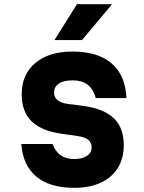

<svg xmlns="http://www.w3.org/2000/svg" viewBox="-20 -881 690 920"><path d="M232 -191Q245 -155 270.5 -137Q296 -119 335 -119Q374 -119 396.5 -134Q419 -149 419 -175Q419 -198 403 -211Q387 -224 353 -229L275 -240Q178 -254 131 -300Q84 -346 84 -430Q84 -524 149 -579Q214 -634 327 -634Q448 -634 514.5 -577.5Q581 -521 586 -411H439Q427 -454 400 -475Q373 -496 327 -496Q285 -496 262 -480.5Q239 -465 239 -437Q239 -415 255 -401.5Q271 -388 305 -383L383 -373Q480 -359 526.5 -313.5Q573 -268 573 -185Q573 -122 544.5 -76Q516 -30 462.5 -5.5Q409 19 335 19Q219 19 154.5 -34.5Q90 -88 82 -191ZM241 -689 349 -861H517L373 -689Z"/></svg>

Font: Martian Mono SemiCondensed
Style: Bold
Weight: 700
Width: 4
Designer: Roman Shamin
Foundry: Evil Martians
Version: Version 1.000